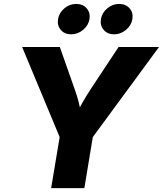

<svg xmlns="http://www.w3.org/2000/svg" viewBox="-20 -970 840 990"><path d="M243.7 0 287.6 -263.2 94.2 -727.5H288.6L366.2 -506.8Q377.4 -475.6 385.5 -444.1Q393.6 -412.6 400.4 -372.6H369.6Q389.2 -413.1 407.2 -444.6Q425.3 -476.1 445.3 -506.8L591.3 -727.5H799.8L458.5 -263.2L415 0ZM568.4 -793Q534.2 -793 514.6 -815.9Q495.1 -838.9 500.5 -871.6Q505.9 -904.3 533.2 -927Q560.5 -949.7 594.2 -949.7Q628.4 -949.7 648.2 -927Q668 -904.3 662.6 -871.6Q657.2 -838.9 629.6 -815.9Q602.1 -793 568.4 -793ZM347.2 -793Q313 -793 293.5 -815.9Q273.9 -838.9 279.3 -871.6Q284.7 -904.3 311.8 -927Q338.9 -949.7 373 -949.7Q407.2 -949.7 427 -927Q446.8 -904.3 441.4 -871.6Q436 -838.9 408.4 -815.9Q380.9 -793 347.2 -793Z"/></svg>

Font: Inter 18pt ExtraBold
Style: Italic
Weight: 800
Italic angle: -9.3988°
Designer: Rasmus Andersson
Foundry: rsms
Version: Version 4.001;git-66647c0bb